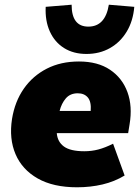

<svg xmlns="http://www.w3.org/2000/svg" viewBox="-20 -783 595 815"><path d="M18 0ZM307 12Q206 12 140 -25.5Q74 -63 46 -128.5Q18 -194 31 -278Q43 -352 81 -406.5Q119 -461 178.5 -491.5Q238 -522 315 -522Q395 -522 447 -487Q499 -452 521 -392Q543 -332 530 -255L524 -218H221Q224 -181 251.5 -161Q279 -141 338 -141Q369 -141 397.5 -148.5Q426 -156 460 -173L509 -38Q466 -12 415 0Q364 12 307 12ZM310 -387Q278 -387 259.5 -365.5Q241 -344 233 -312H365Q368 -351 353 -369Q338 -387 310 -387ZM347 -554Q292 -554 252 -579Q212 -604 191.5 -649.5Q171 -695 174 -754L284 -763Q284 -670 355 -670Q427 -670 442 -763L550 -754Q545 -694 518 -649Q491 -604 447 -579Q403 -554 347 -554Z"/></svg>

Font: Winston Black
Style: Italic
Weight: 900
Italic angle: -9°
Designer: Original fonts by Vernon Adams / Changes by Cristiano Sobral
Foundry: VOriginal fonts by Vernon Adams / Changes by Cristiano Sobral
Version: Version 2.503;July 17, 2020;FontCreator 13.0.0.2655 64-bit